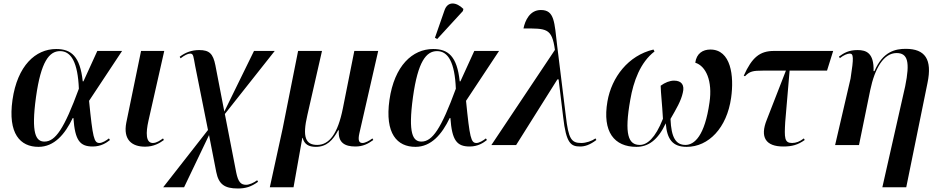

<svg xmlns="http://www.w3.org/2000/svg" viewBox="-20 -826 5320 1093"><path d="M199 10C289 10 350 -62 394 -154H398C407 -26 435 8 508 8C555 8 586 -13 606 -29L600 -38C585 -26 562 -12 546 -12C515 -12 508 -42 487 -252L675 -536H534L455 -363H451C436 -505 386 -547 300 -547C182 -547 79 -452 51 -257C24 -65 95 10 199 10ZM233 -20C185 -20 156 -64 185 -274C213 -475 260 -535 322 -535C385 -535 423 -471 429 -321C345 -92 295 -20 233 -20Z M806 9C855 9 889 -11 913 -29L908 -38C892 -27 872 -12 850 -12C809 -12 810 -71 825 -138L915 -536H783L699 -128C680 -30 731 9 806 9Z M1334 247C1377 247 1409 238 1449 209L1444 200C1426 214 1399 226 1381 226C1351 226 1336 210 1325 157L1260 -177L1544 -536H1426L1257 -191L1206 -455C1193 -520 1172 -541 1114 -541C1072 -541 1036 -528 1003 -503L1008 -494C1030 -511 1049 -521 1063 -521C1082 -521 1081 -503 1091 -451L1164 -86L909 240H1028L1170 -57L1211 153C1225 223 1258 247 1334 247Z M1516 240H1651L1701 -41H1703C1712 -5 1737 10 1778 10C1840 10 1875 -28 1905 -84H1909C1903 -13 1944 8 2003 8C2046 8 2075 -7 2105 -29L2100 -38C2082 -24 2058 -12 2044 -12C2025 -12 2016 -24 2026 -68L2133 -536H1997L1932 -210C1903 -64 1854 -1 1786 -1C1720 -1 1700 -44 1730 -172L1813 -536H1677L1589 -94Z M2469 -604 2615 -763 2618 -775C2578 -815 2528 -821 2510 -766L2456 -611ZM2345 10C2435 10 2496 -62 2540 -154H2544C2553 -26 2581 8 2654 8C2701 8 2732 -13 2752 -29L2746 -38C2731 -26 2708 -12 2692 -12C2661 -12 2654 -42 2633 -252L2821 -536H2680L2601 -363H2597C2582 -505 2532 -547 2446 -547C2328 -547 2225 -452 2197 -257C2170 -65 2241 10 2345 10ZM2379 -20C2331 -20 2302 -64 2331 -274C2359 -475 2406 -535 2468 -535C2531 -535 2569 -471 2575 -321C2491 -92 2441 -20 2379 -20Z M2777 0H2918L3153 -374H3160L3186 -159C3203 -9 3230 8 3283 8C3309 8 3338 -1 3375 -29L3370 -38C3349 -23 3316 -12 3289 -12C3233 -12 3216 -34 3201 -167L3152 -564C3136 -701 3137 -769 3059 -769C2996 -769 2969 -709 2960 -664C3091 -664 3122 -667 3139 -542Z M3603 10C3670 10 3725 -28 3770 -124C3777 -33 3809 10 3889 10C4014 10 4118 -98 4142 -269C4160 -394 4141 -544 4024 -544C3981 -544 3945 -522 3938 -469C3999 -450 4037 -365 4019 -243C3992 -52 3933 -1 3882 -1C3828 -1 3801 -42 3797 -149C3831 -208 3857 -252 3867 -298C3878 -341 3861 -367 3817 -367C3793 -367 3765 -356 3741 -338C3742 -293 3749 -240 3754 -150C3710 -38 3663 -1 3622 -1C3557 -1 3533 -61 3568 -258C3586 -363 3625 -471 3706 -533L3700 -544C3556 -510 3462 -386 3438 -249C3408 -75 3477 10 3603 10Z M4439 8C4488 8 4522 -1 4561 -29L4556 -38C4533 -20 4511 -12 4489 -12C4445 -12 4445 -42 4450 -131L4475 -424H4688L4723 -536H4386C4306 -536 4261 -500 4214 -395L4221 -392C4248 -420 4265 -424 4325 -424H4454L4345 -144C4305 -45 4339 8 4439 8Z M5003 240H5139L5260 -354C5288 -489 5246 -548 5136 -548C5079 -548 5006 -534 4958 -421H4953C4956 -525 4911 -541 4862 -541C4812 -541 4785 -525 4756 -504L4761 -495C4782 -512 4804 -521 4817 -521C4839 -521 4841 -500 4822 -379L4734 0H4870L4934 -313C4960 -438 5011 -524 5084 -524C5148 -524 5161 -473 5133 -335Z"/></svg>

Font: Noto Serif Display SemiBold
Style: Italic
Weight: 600
Italic angle: -12°
Designer: Monotype Design Team
Foundry: Monotype Imaging Inc.
Version: Version 2.009